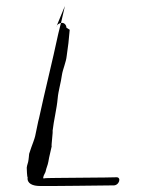

<svg xmlns="http://www.w3.org/2000/svg" viewBox="-20 -636 476 639"><path d="M72 -46C69 -25 89 -17 113 -17C115 -16 354 -19 356 -19C377 -17 386 -48 366 -46C366 -45 130 -44 131 -43C128 -42 125 -42 123 -43C124 -42 125 -53 126 -52C128 -58 131 -61 132 -66C134 -77 139 -86 141 -98C144 -117 148 -129 152 -149C150 -149 157 -201 155 -200C159 -236 169 -274 172 -309C174 -333 183 -362 186 -386C189 -406 200 -429 202 -450C206 -475 210 -510 212 -537C211 -537 202 -544 201 -544C201 -552 195 -560 186 -560C178 -560 168 -553 167 -546L196 -616C190 -587 181 -552 174 -524C154 -430 130 -336 110 -243C108 -239 98 -185 97 -183C96 -177 86 -150 84 -145C83 -143 77 -125 77 -124C76 -116 76 -110 75 -105C74 -94 70 -88 69 -78C69 -74 70 -46 72 -46Z"/></svg>

Font: Photofail
Style: It
Weight: 400
Foundry: Cannot Into Space Fonts
Version: Version 0.97